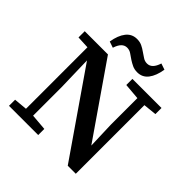

<svg xmlns="http://www.w3.org/2000/svg" viewBox="-225 -1027 1199 1199"><g transform="rotate(45 374.5 -428.0)"><path d="M460 -610V-664H717V-610L629 -601V5H558L178 -545L184 -316V-63L292 -54V0H34V-54L122 -62V-605L39 -609V-664H244L573 -188L567 -366V-601ZM195 -729Q205 -791 232.5 -826Q260 -861 305 -861Q330 -861 349 -852Q368 -843 386 -830Q403 -819 419.5 -807.5Q436 -796 457 -796Q500 -796 520 -860L561 -846Q551 -784 524 -749Q497 -714 452 -714Q427 -714 408 -723Q389 -732 372 -743Q354 -755 337 -767Q320 -779 299 -779Q256 -779 236 -715Z"/></g></svg>

Font: Source Serif 4 SmText Semibold
Style: Regular
Weight: 600
Designer: Frank Grießhammer
Foundry: Adobe
Version: Version 4.005;hotconv 1.1.0;makeotfexe 2.6.0